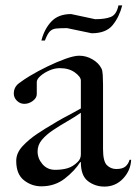

<svg xmlns="http://www.w3.org/2000/svg" viewBox="-20 -689 505 710"><path d="M366 1Q332 1 305.5 -19Q279 -39 279 -89L277 -90Q257 -58 220 -29Q183 0 133 0Q97 0 68.5 -22.5Q40 -45 40 -94Q40 -123 63 -148Q86 -173 117.5 -194Q149 -215 177 -231Q191 -240 212 -251.5Q233 -263 252 -273Q271 -283 279 -288V-391Q279 -405 257 -421Q235 -437 201 -437Q182 -437 162.5 -428.5Q143 -420 129.5 -408Q116 -396 116 -386V-341Q116 -327 101.5 -316Q87 -305 70 -305Q54 -305 42.5 -316.5Q31 -328 31 -343Q31 -367 50.5 -381.5Q70 -396 90 -408Q120 -426 155 -443Q190 -460 222 -471.5Q254 -483 273 -483Q299 -483 322 -469.5Q345 -456 355 -436Q359 -429 360 -411.5Q361 -394 361 -377V-138Q361 -92 375.5 -78Q390 -64 410 -64Q433 -64 444 -73.5Q455 -83 459 -98H465Q463 -58 435 -28.5Q407 1 366 1ZM184 -61Q210 -61 230 -67Q250 -73 267 -90Q279 -101 279 -118V-272Q256 -256 229 -240.5Q202 -225 176.5 -208Q151 -191 135 -172Q119 -153 119 -129Q119 -103 137 -82Q155 -61 184 -61ZM133 -539Q144 -582 170 -609.5Q196 -637 243 -637L332 -618Q369 -618 390 -626.5Q411 -635 418 -669H432Q421 -626 396.5 -596Q372 -566 319 -566L228 -585Q202 -585 187.5 -583.5Q173 -582 164 -572.5Q155 -563 146 -539Z"/></svg>

Font: Mulat Addis
Style: Regular
Weight: 400
Designer: Fasil fikreab
Version: Version 1.001; ttfautohint (v1.8.3)